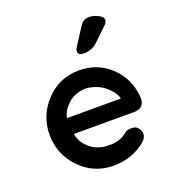

<svg xmlns="http://www.w3.org/2000/svg" viewBox="-132 -838 873 946"><g transform="rotate(-20 304.5 -365.0)"><path d="M302 0Q200 -1 129.5 -74Q59 -147 58 -250Q59 -353 129.5 -426.5Q200 -500 302 -500Q400 -500 468.5 -434.5Q537 -369 543 -268V-263Q543 -256 542 -254Q540 -236 525.5 -225Q511 -214 490 -214H172Q181 -171 206 -148Q241 -108 302 -103Q366 -98 406 -128Q421 -144 446 -144Q471 -144 481 -131Q493 -118 494.5 -101Q496 -84 481 -66Q409 0 302 0ZM302 -405Q244 -402 209 -369Q174 -336 167 -299H450Q441 -334 401.5 -367Q362 -400 302 -405ZM355 -570Q325 -570 325 -591Q325 -601 333 -613L390 -701Q408 -730 438 -730Q463 -730 486.5 -717.5Q510 -705 510 -691Q510 -676 493 -661L426 -597Q397 -570 355 -570Z"/></g></svg>

Font: Quicksand
Style: Bold
Weight: 700
Designer: Andrew Paglinawan
Foundry: Andrew Paglinawan
Version: 1.002